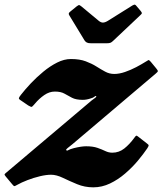

<svg xmlns="http://www.w3.org/2000/svg" viewBox="-72 -788 697 823"><path d="M290.5 -614.5Q294.5 -608.5 300.5 -605.5Q306.5 -602.5 319 -602.5H385Q396.5 -602.5 401.8 -604.8Q407 -607 413 -613L528.5 -722Q536 -728.5 536 -731.8Q536 -735 531 -741L514.5 -760.5Q510 -766.5 506.8 -767.8Q503.5 -769 495.5 -764.5L390 -698.5Q377.5 -691 368.8 -691.2Q360 -691.5 351 -699L277 -760.5Q270.5 -765.5 267.8 -766.2Q265 -767 257 -761L230 -739Q223.5 -734 222.8 -730.5Q222 -727 225.5 -721.5ZM18 -382Q10 -372 9 -367.5Q8 -363 19 -356.5L49 -336Q62 -328 65.2 -330.5Q68.5 -333 78 -344Q96 -365.5 117.8 -380.5Q139.5 -395.5 163 -395.5Q188.5 -395.5 204 -386.8Q219.5 -378 236.5 -369Q253.5 -360 283 -360Q298.5 -360 316.5 -366Q328 -369 333.2 -373.8Q338.5 -378.5 340.5 -375.5Q342 -372.5 335.2 -368Q328.5 -363.5 321 -357.5L-43.5 -49.5Q-51 -43.5 -52.2 -41Q-53.5 -38.5 -47.5 -31.5L-19.5 2Q-13 10 -10.5 10Q-8 10 1.5 4.5Q20 -6 46 -16Q72 -26 99 -32.5Q126 -39 147 -39Q170 -39 198 -25.5Q226 -12 258.5 1.5Q291 15 328 15Q365 15 399.5 -1.5Q434 -18 464.2 -44Q494.5 -70 518.8 -99Q543 -128 559.5 -152.5Q565.5 -162 565.2 -165Q565 -168 556 -174.5L522 -201Q514.5 -207.5 511.8 -206.2Q509 -205 503.5 -197Q483.5 -169.5 460.8 -151.5Q438 -133.5 409.5 -133.5Q394 -133.5 379.5 -140.5Q365 -147.5 345.8 -154.2Q326.5 -161 297 -161Q276.5 -161 244.5 -153Q227.5 -148.5 221 -144.5Q214.5 -140.5 212 -144.5Q210 -147.5 218 -153.5Q226 -159.5 238 -169.5L595.5 -472.5Q604.5 -480 604.8 -483Q605 -486 597.5 -495L574 -523.5Q567 -531.5 564.2 -530.5Q561.5 -529.5 552.5 -523.5Q535 -512.5 511.8 -500.2Q488.5 -488 463.8 -479.5Q439 -471 418 -471Q397 -471 379 -480.8Q361 -490.5 341.2 -503Q321.5 -515.5 295.5 -525.2Q269.5 -535 232 -535Q203 -535 172.8 -519.8Q142.5 -504.5 113.8 -480.8Q85 -457 60.2 -430.8Q35.5 -404.5 18 -382Z"/></svg>

Font: Besley
Style: Bold Italic
Weight: 700
Italic angle: -13°
Designer: Owen Earl
Foundry: indestructible type*
Version: Version 2.001